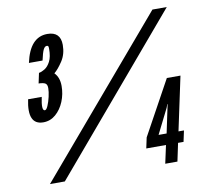

<svg xmlns="http://www.w3.org/2000/svg" viewBox="-81 -826 1003 916"><g transform="rotate(-10 421.0 -367.5)"><path d="M109 -295.5Q143 -295.5 169 -318Q195 -340.5 209.8 -376.2Q224.5 -412 224.5 -451.5Q224.5 -493 201 -516.5Q220 -532 242 -565.2Q264 -598.5 264 -643.5Q264 -707.5 200 -707.5Q116 -707.5 90 -586.5H156Q164 -623.5 171 -637.8Q178 -652 188 -652Q193 -652 194.8 -649Q196.5 -646 196.5 -636Q196.5 -597.5 185 -575.2Q173.5 -553 157.8 -543.2Q142 -533.5 129 -531.5L118.5 -482Q141 -481.5 150.5 -475.8Q160 -470 160 -452.5Q160 -435 154.5 -411Q149 -387 141.2 -369Q133.5 -351 126 -351Q108 -351 122 -416.5H56Q30.5 -295.5 109 -295.5ZM88.5 0H160.5L784 -735H714.5ZM647 0H706L724.5 -87.5H751L762.5 -141H736L791.5 -401.5H725.5L581.5 -139L570.5 -87.5H666ZM639.5 -141 700 -262 706 -278.5H707.5L678.5 -141Z"/></g></svg>

Font: League Gothic SemiCondensed Italic
Style: Regular
Weight: 400
Width: 4
Designer: The League of Moveable Type
Version: Version 1.600; ttfautohint (v1.8.3)